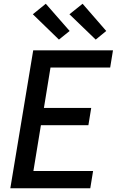

<svg xmlns="http://www.w3.org/2000/svg" viewBox="-20 -1003 640 1023"><path d="M35 0 157 -735H582L567 -643H249L214 -428H466L451 -336H198L158 -92H476L461 0ZM490 -792 350 -927 420 -983 546 -838ZM294 -792 155 -927 224 -983 351 -838Z"/></svg>

Font: Iosevka SS04 SmBd Ex Obl
Style: Regular
Weight: 600
Width: 7
Italic angle: -9°
Monospace: yes
Designer: Belleve Invis
Foundry: Belleve Invis
Version: Version 19.0.0; ttfautohint (v1.8.4)